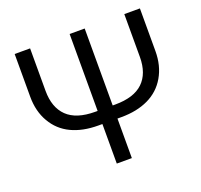

<svg xmlns="http://www.w3.org/2000/svg" viewBox="-124 -854 1043 994"><g transform="rotate(-20 398.0 -357.0)"><path d="M439 0H356V-217.8H334Q248 -217.8 185.8 -247.6Q123.5 -277.3 88.4 -337.6Q53.2 -397.9 53.2 -478V-713.9H138.2V-480Q138.2 -388.2 188.7 -339.1Q239.3 -290 342.8 -290H356V-713.9H439V-290H453.1Q556.2 -290 606.7 -338.4Q657.2 -386.7 657.2 -478V-713.9H743.2V-479Q743.2 -398.4 708 -338.1Q672.9 -277.8 609.6 -247.8Q546.4 -217.8 460.9 -217.8H439Z"/></g></svg>

Font: Open Sans ACDW
Style: acdw
Weight: 400
Foundry: Ascender Corporation
Version: Version 1.10